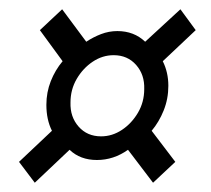

<svg xmlns="http://www.w3.org/2000/svg" viewBox="-20 -500 454 414"><path d="M55 -106 21 -151 92 -218Q80 -242 80 -274Q80 -301 89.5 -325Q99 -349 115 -368L66 -435L114 -480L166 -410Q181 -420 198 -426.5Q215 -433 233 -433Q269 -433 293 -410L369 -480L402 -435L331 -368Q343 -344 343 -315Q343 -287 333 -262Q323 -237 307 -218L358 -151L310 -106L256 -177Q225 -155 189 -155Q153 -155 130 -177ZM198 -206Q222 -206 243 -220Q264 -234 277.5 -257Q291 -280 291 -308Q292 -339 273.5 -360Q255 -381 225 -381Q201 -381 180 -367Q159 -353 145.5 -330Q132 -307 132 -279Q131 -248 149.5 -227Q168 -206 198 -206Z"/></svg>

Font: Georama
Style: Italic
Weight: 400
Italic angle: -9°
Designer: Jean-Baptiste Levee
Foundry: Production Type
Version: Version 1.000